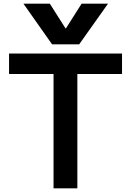

<svg xmlns="http://www.w3.org/2000/svg" viewBox="-20 -1020 710 1040"><path d="M107 -1000H250L335 -866H337L422 -1000H565L409 -780H262ZM270 0V-619H29V-730H641V-619H399V0Z"/></svg>

Font: M PLUS 2 SemiBold
Style: Regular
Weight: 600
Designer: Coji Morishita
Foundry: UNDERFOREST DESIGN
Version: Version 1.001